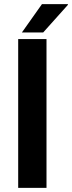

<svg xmlns="http://www.w3.org/2000/svg" viewBox="-20 -909 349 929"><path d="M68 0V-720H205V0ZM86 -752 183 -889H308L309 -886L189 -752Z"/></svg>

Font: Chivo SemiBold
Style: Regular
Weight: 600
Designer: Hector Gatti
Foundry: Omnibus-Type
Version: Version 2.002